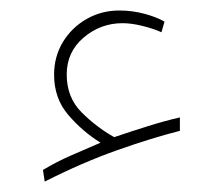

<svg xmlns="http://www.w3.org/2000/svg" viewBox="-20 -326 415 371"><path d="M108.9 -182.1Q108.9 -137.7 137.7 -108.9Q166.5 -80.1 200.7 -61Q229.5 -70.8 264.4 -81.8Q299.3 -92.8 327.6 -99.1V-73.2Q273.9 -59.6 206.8 -35.9Q139.6 -12.2 66.4 24.9L63 2.4Q89.8 -13.7 117.9 -25.9Q146 -38.1 174.3 -50.3Q140.1 -71.3 112.3 -103.5Q84.5 -135.7 84.5 -181.6Q84.5 -216.3 101.3 -244.4Q118.2 -272.5 147 -289.1Q175.8 -305.7 210.4 -305.7Q235.8 -305.7 259.3 -299.3Q282.7 -293 297.9 -284.2L292 -263.7Q276.9 -270.5 255.4 -275.9Q233.9 -281.2 216.8 -281.2Q174.3 -281.2 141.6 -253.4Q108.9 -225.6 108.9 -182.1Z"/></svg>

Font: Vazirmatn RD FD Thin
Style: Regular
Weight: 100
Designer: Saber Rastikerdar
Foundry: Saber Rastikerdar
Version: Version 33.003